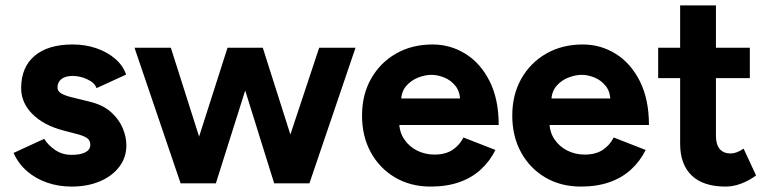

<svg xmlns="http://www.w3.org/2000/svg" viewBox="-20 -676 2835 708"><path d="M244 12Q196 12 154 -2.5Q112 -17 80 -44.5Q48 -72 30 -112L143 -164Q158 -140 184 -122.5Q210 -105 244 -105Q277 -105 295 -114.5Q313 -124 313 -142Q313 -160 298.5 -168.5Q284 -177 259 -183L213 -195Q141 -214 99.5 -255.5Q58 -297 58 -351Q58 -428 107.5 -470Q157 -512 248 -512Q295 -512 335.5 -498Q376 -484 405 -459Q434 -434 445 -401L336 -351Q329 -371 302 -383.5Q275 -396 248 -396Q221 -396 206.5 -384.5Q192 -373 192 -353Q192 -340 206 -331.5Q220 -323 246 -317L311 -301Q360 -289 389.5 -262.5Q419 -236 432.5 -203.5Q446 -171 446 -140Q446 -95 419.5 -60.5Q393 -26 347.5 -7Q302 12 244 12Z M991 0 1157 -500H1291L1121 0ZM659 0 819 -500H934L776 0ZM646 0 476 -500H610L769 0ZM991 0 835 -500H949L1108 0Z M1568 12Q1494 12 1437 -21.5Q1380 -55 1347.5 -114Q1315 -173 1315 -250Q1315 -327 1348.5 -386Q1382 -445 1440.5 -478.5Q1499 -512 1575 -512Q1641 -512 1696.5 -477.5Q1752 -443 1785.5 -376.5Q1819 -310 1819 -215H1440L1452 -227Q1452 -190 1470.5 -162.5Q1489 -135 1518.5 -120.5Q1548 -106 1582 -106Q1623 -106 1649 -123.5Q1675 -141 1689 -169L1807 -123Q1786 -81 1752.5 -50.5Q1719 -20 1673 -4Q1627 12 1568 12ZM1459 -301 1447 -313H1688L1677 -301Q1677 -337 1660 -358.5Q1643 -380 1618.5 -390Q1594 -400 1571 -400Q1548 -400 1522 -390Q1496 -380 1477.5 -358.5Q1459 -337 1459 -301Z M2122 12Q2048 12 1991 -21.5Q1934 -55 1901.5 -114Q1869 -173 1869 -250Q1869 -327 1902.5 -386Q1936 -445 1994.5 -478.5Q2053 -512 2129 -512Q2195 -512 2250.5 -477.5Q2306 -443 2339.5 -376.5Q2373 -310 2373 -215H1994L2006 -227Q2006 -190 2024.5 -162.5Q2043 -135 2072.5 -120.5Q2102 -106 2136 -106Q2177 -106 2203 -123.5Q2229 -141 2243 -169L2361 -123Q2340 -81 2306.5 -50.5Q2273 -20 2227 -4Q2181 12 2122 12ZM2013 -301 2001 -313H2242L2231 -301Q2231 -337 2214 -358.5Q2197 -380 2172.5 -390Q2148 -400 2125 -400Q2102 -400 2076 -390Q2050 -380 2031.5 -358.5Q2013 -337 2013 -301Z M2656 12Q2573 12 2530.5 -29Q2488 -70 2488 -146V-656H2620V-175Q2620 -143 2634 -126.5Q2648 -110 2675 -110Q2685 -110 2697 -114.5Q2709 -119 2722 -128L2768 -29Q2744 -11 2714.5 0.5Q2685 12 2656 12ZM2407 -388V-500H2745V-388Z"/></svg>

Font: Figtree
Style: Bold
Weight: 700
Designer: Erik Kennedy
Foundry: Erik Kennedy
Version: Version 2.001;gftools[0.9.30]